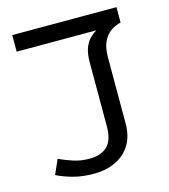

<svg xmlns="http://www.w3.org/2000/svg" viewBox="-108 -801 789 895"><g transform="rotate(-15 286.0 -353.5)"><path d="M235 8Q180 8 136 -4Q92 -16 58 -33L89 -103Q119 -89 155.5 -77Q192 -65 233 -65Q290 -65 320 -94.5Q350 -124 350 -190V-499Q350 -539 359.5 -565.5Q369 -592 384.5 -608Q400 -624 418 -635H34V-715H537V-641Q508 -634 486 -617.5Q464 -601 451 -572.5Q438 -544 438 -500V-181Q438 -121 413 -79Q388 -37 342 -14.5Q296 8 235 8Z"/></g></svg>

Font: telugu115
Style: Regular
Weight: 400
Designer: Jelle Bosma - Monotype Design Team
Foundry: Monotype Imaging Inc.
Version: Version 2.003